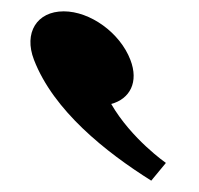

<svg xmlns="http://www.w3.org/2000/svg" viewBox="-20 -186 354 342"><path d="M93.5 -165.8C140.8 -165.8 193.8 -127.5 212.2 -79.5C227.6 -39.8 211.4 -9.8 178.1 -0.8C214.1 61.5 275.5 104.2 275.5 104.2L249.4 135.8C168.3 84.8 75.5 11.2 40.5 -79.5C22 -127.5 45.5 -165.8 93.5 -165.8Z"/></svg>

Font: Hussar
Style: BdOpOblFour
Weight: 700
Foundry: Cannot Into Space Fonts
Version: Version 2.00